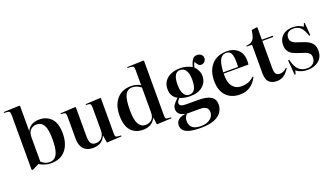

<svg xmlns="http://www.w3.org/2000/svg" viewBox="-80 -1423 4019 2308"><g transform="rotate(-20 1930.0 -268.5)"><path d="M108 13 95 6V-685Q95 -716 89.5 -729.5Q84 -743 58 -746L17 -749L18 -760L220 -767L227 -761V-441H228Q252 -487 291.5 -508.5Q331 -530 384 -530Q481 -530 539 -468Q597 -406 597 -278Q597 -142 531 -64Q465 14 345 14Q302 14 263.5 1.5Q225 -11 196 -30ZM333 -5Q371 -5 399 -27.5Q427 -50 442 -104Q457 -158 457 -254Q457 -380 426.5 -432.5Q396 -485 336 -485Q290 -485 258.5 -454.5Q227 -424 227 -359V-50Q247 -31 274 -18Q301 -5 333 -5Z M882 14Q804 14 762 -31Q720 -76 720 -165V-442Q720 -474 714 -485.5Q708 -497 687 -499L654 -501L655 -512L845 -522L852 -516V-156Q852 -85 870 -57Q888 -29 932 -29Q980 -29 1010 -63Q1040 -97 1040 -155V-441Q1040 -472 1034.5 -484.5Q1029 -497 1008 -499L975 -501L976 -512L1165 -522L1172 -516V-65Q1172 -39 1178 -28.5Q1184 -18 1205 -16L1248 -13V-1L1058 9L1043 -85H1041Q1015 -31 976.5 -8.5Q938 14 882 14Z M1522 14Q1424 14 1367.5 -49Q1311 -112 1311 -243Q1311 -376 1377.5 -453Q1444 -530 1561 -530Q1594 -530 1625.5 -521.5Q1657 -513 1680 -499V-693Q1680 -723 1672.5 -733.5Q1665 -744 1640 -746L1596 -749L1597 -760L1806 -767L1813 -761V-60Q1813 -36 1819 -26Q1825 -16 1844 -15L1886 -12V0L1697 9L1685 -81H1683Q1636 14 1522 14ZM1568 -31Q1616 -31 1648 -59.5Q1680 -88 1680 -153V-468Q1658 -487 1628.5 -499Q1599 -511 1569 -511Q1507 -511 1478.5 -454.5Q1450 -398 1450 -261Q1450 -136 1481 -83.5Q1512 -31 1568 -31Z M2184 230Q2093 230 2039.5 216Q1986 202 1962.5 175.5Q1939 149 1939 111Q1939 71 1967.5 44.5Q1996 18 2055 9V5Q2006 -4 1984.5 -29Q1963 -54 1963 -85Q1963 -115 1979.5 -140.5Q1996 -166 2037 -205V-209Q2002 -227 1981.5 -260Q1961 -293 1961 -346Q1961 -403 1989.5 -444Q2018 -485 2069.5 -507.5Q2121 -530 2189 -530Q2229 -530 2267.5 -519.5Q2306 -509 2337 -491Q2351 -545 2372.5 -577.5Q2394 -610 2433 -610Q2464 -610 2485.5 -592Q2507 -574 2507 -546Q2507 -521 2489 -501.5Q2471 -482 2443 -482Q2426 -482 2415.5 -491Q2405 -500 2395 -515L2378 -543Q2370 -528 2364.5 -514Q2359 -500 2354 -480Q2378 -456 2394.5 -422Q2411 -388 2411 -352Q2411 -272 2352.5 -222Q2294 -172 2191 -172Q2149 -172 2115.5 -179.5Q2082 -187 2058 -197Q2026 -163 2026 -142Q2026 -120 2045 -108.5Q2064 -97 2107 -97H2266Q2371 -97 2424 -65Q2477 -33 2477 38Q2477 88 2448.5 132Q2420 176 2355.5 203Q2291 230 2184 230ZM2187 -192Q2280 -192 2280 -347Q2280 -429 2254 -469.5Q2228 -510 2181 -510Q2093 -510 2093 -353Q2093 -275 2118 -233.5Q2143 -192 2187 -192ZM2190 210Q2265 210 2308.5 175.5Q2352 141 2352 91Q2352 49 2325.5 30Q2299 11 2252 11H2082Q2064 26 2055 48.5Q2046 71 2046 93Q2046 210 2190 210Z M2763 14Q2652 14 2587 -53Q2522 -120 2522 -247Q2522 -338 2555.5 -401.5Q2589 -465 2647.5 -497.5Q2706 -530 2781 -530Q2872 -530 2926 -479.5Q2980 -429 2980 -344Q2980 -330 2979.5 -317Q2979 -304 2977 -290H2660Q2656 -178 2698 -125.5Q2740 -73 2812 -73Q2854 -73 2892.5 -85Q2931 -97 2974 -136L2983 -129Q2909 14 2763 14ZM2660 -306H2849Q2850 -318 2851 -332Q2852 -346 2852 -361Q2852 -446 2833 -480Q2814 -514 2773 -514Q2740 -514 2716.5 -495Q2693 -476 2679 -431Q2665 -386 2660 -306Z M3232 14Q3170 14 3134.5 -19.5Q3099 -53 3099 -135V-500H3031V-511Q3073 -514 3098 -530Q3123 -546 3136 -579.5Q3149 -613 3156 -667L3223 -677L3231 -671V-516H3371V-500H3231V-150Q3231 -104 3245 -80.5Q3259 -57 3295 -57Q3319 -57 3343 -67.5Q3367 -78 3386 -99L3395 -92Q3363 -41 3325.5 -13.5Q3288 14 3232 14Z M3457 15 3442 -174 3457 -176Q3480 -80 3522 -43Q3564 -6 3626 -6Q3676 -6 3705.5 -32.5Q3735 -59 3735 -107Q3735 -140 3718 -158.5Q3701 -177 3672.5 -187.5Q3644 -198 3609 -208Q3566 -221 3529 -238Q3492 -255 3470 -286Q3448 -317 3448 -371Q3448 -440 3496 -485Q3544 -530 3630 -530Q3673 -530 3704 -518Q3735 -506 3759 -490L3773 -530H3784L3797 -367L3781 -368Q3759 -440 3724.5 -476Q3690 -512 3633 -512Q3587 -512 3561 -490.5Q3535 -469 3535 -429Q3535 -396 3552.5 -377.5Q3570 -359 3598.5 -348Q3627 -337 3661 -327Q3704 -314 3741.5 -296Q3779 -278 3802 -246Q3825 -214 3825 -160Q3825 -78 3769 -32Q3713 14 3625 14Q3586 14 3549 3Q3512 -8 3482 -31L3469 15Z"/></g></svg>

Font: Literata 72pt SemiBold
Style: Regular
Weight: 600
Designer: Latin by Veronika Burian and Jose Scaglione. Greek by Irene Vlachou. Cyrillic by Vera Evstafieva.
Foundry: TypeTogether
Version: Version 3.002